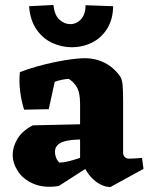

<svg xmlns="http://www.w3.org/2000/svg" viewBox="-20 -736 603 772"><path d="M424 16Q404 16 383.5 5.5Q363 -5 345.5 -24.5Q328 -44 316 -70L302 -75V-318Q302 -365 288 -387Q274 -409 256 -419Q241 -418 225.5 -414.5Q210 -411 200 -407L176 -297L77 -295Q66 -329 61 -369Q56 -409 60 -446Q91 -458 128 -468.5Q165 -479 201.5 -486.5Q238 -494 269.5 -498Q301 -502 321 -502Q349 -502 375 -494Q401 -486 423.5 -469.5Q446 -453 463 -429Q471 -417 473 -394Q475 -371 475 -327V-122Q475 -112 481.5 -105Q488 -98 499 -98Q511 -98 523 -99Q535 -100 551 -101L557 -57ZM216 12Q157 21 115 3Q73 -15 52 -47.5Q31 -80 31 -114Q31 -145 50 -177.5Q69 -210 112 -232L333 -237L332 -174L304 -175Q286 -175 267.5 -173Q249 -171 234 -166Q219 -161 210 -151Q201 -141 201 -125Q201 -114 205.5 -102Q210 -90 219 -82Q238 -83 257.5 -88Q277 -93 295 -99Q313 -105 326 -109L339 -67ZM269 -546Q228 -546 190 -563.5Q152 -581 126.5 -618Q101 -655 97 -711L195 -716Q199 -675 219 -657Q239 -639 262 -639Q288 -639 306 -659Q324 -679 324 -715L435 -711Q434 -657 410.5 -620Q387 -583 349.5 -564.5Q312 -546 269 -546Z"/></svg>

Font: Eczar
Style: Bold
Weight: 700
Designer: Vaibhav Singh
Foundry: Rosetta Type Foundry
Version: Version 2.000